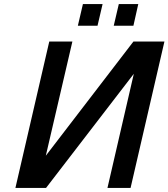

<svg xmlns="http://www.w3.org/2000/svg" viewBox="-20 -927 831 947"><path d="M638 -800 662 -907H566L541 -800ZM461 -800 486 -907H389L364 -800ZM56 0H207L640 -563L510 0H624L791 -722H638L206 -159L337 -722H223Z"/></svg>

Font: Perun Medium Italic
Style: Regular
Weight: 500
Italic angle: -12°
Foundry: Copyright (c) Stefan Peev, Context Ltd, 2016
Version: Version 1.026